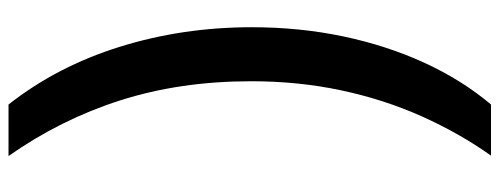

<svg xmlns="http://www.w3.org/2000/svg" viewBox="-390 -444 1201 462"><g transform="rotate(-90 211.0 -212.5)"><path d="M377 -208Q377 -93 355 12Q333 117 291.5 207.5Q250 298 191 368H68Q122 292 162.5 201.5Q203 111 225 8Q247 -95 247 -209Q247 -380 201 -524Q155 -668 67 -793H191Q283 -676 330 -525Q377 -374 377 -208Z"/></g></svg>

Font: Noto Sans Kannada
Style: Regular
Weight: 400
Designer: Jelle Bosma - Monotype Design Team
Foundry: Monotype Imaging Inc.
Version: Version 2.003